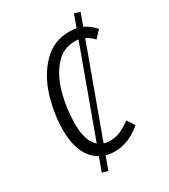

<svg xmlns="http://www.w3.org/2000/svg" viewBox="-166 -674 729 826"><g transform="rotate(-30 198.0 -261.0)"><path d="M325 -476 167 -44Q178 -39 197 -39Q225 -39 249 -49.5Q273 -60 301 -80L325 -43Q262 11 193 11Q169 11 149 5L125 70L97 61L122 -6Q84 -27 64 -71Q44 -115 44 -179Q44 -262 69.5 -344Q95 -426 148 -480Q201 -534 279 -534Q298 -534 314 -531L336 -592L364 -583L342 -522Q371 -508 396 -480L364 -446Q343 -467 325 -476ZM297 -485Q291 -486 278 -486Q218 -486 178 -438Q138 -390 120 -319Q102 -248 102 -177Q102 -91 141 -58Z"/></g></svg>

Font: Fira Sans Extra Condensed Light
Style: Italic
Weight: 300
Width: 3
Italic angle: -8°
Designer: Carrois Corporate & Edenspiekermann AG
Foundry: Carrois Corporate GbR & Edenspiekermann AG
Version: Version 4.203